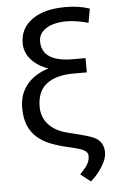

<svg xmlns="http://www.w3.org/2000/svg" viewBox="-61 -762 611 996"><g transform="rotate(-5 245.0 -264.5)"><path d="M430.7 -628.9Q366.2 -646.5 318.8 -646.5Q250 -646.5 210.9 -621.3Q171.9 -596.2 171.9 -554.7Q171.9 -447.8 334.5 -447.8H399.4V-373.5H326.2Q237.3 -372.6 188.7 -334.5Q140.1 -296.4 140.1 -216.8Q140.1 -162.1 175.3 -123.8Q210.4 -85.4 276.6 -69.6Q342.8 -53.7 373 -44.7Q403.3 -35.6 418.9 -25.9Q457.5 -2 457.5 49.3Q457.5 80.6 432.1 121.3Q406.7 162.1 371.6 191.9L319.3 150.9L347.2 119.6Q371.1 90.3 371.1 60.1Q371.1 41 352.5 29.8Q334 18.6 277.8 6.1Q221.7 -6.3 180.4 -22.5Q139.2 -38.6 110.1 -64.2Q81.1 -89.8 65.2 -127.2Q49.3 -164.6 49.3 -218.8Q49.3 -289.6 89.4 -339.1Q129.4 -388.7 202.6 -411.1Q145 -431.6 113 -468.8Q81.1 -505.9 81.1 -552.7Q81.1 -630.4 144 -675.5Q207 -720.7 318.4 -720.7Q389.2 -720.7 443.8 -701.7Z"/></g></svg>

Font: SteelSelectRoboto
Style: Roboto-Regular
Weight: 400
Designer: Google
Version: Version 2.137; 2017